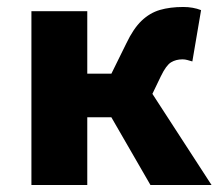

<svg xmlns="http://www.w3.org/2000/svg" viewBox="-20 -530 640 550"><path d="M70 0V-498H230V-319H379L586 0H411L299 -194H230V0ZM403 -233 271 -262 342 -406Q362 -448 385.5 -470.5Q409 -493 438 -501.5Q467 -510 505 -510Q533 -510 556 -501L531 -354Q524 -356 517 -358Q510 -360 503 -360Q484 -360 470 -351.5Q456 -343 441 -312Z"/></svg>

Font: Source Code Pro ExtraBold
Style: Regular
Weight: 800
Monospace: yes
Designer: Paul D. Hunt, Teo Tuominen
Foundry: Adobe Systems Incorporated
Version: Version 1.018;hotconv 1.0.116;makeotfexe 2.5.65601